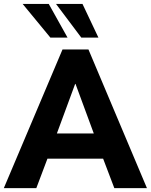

<svg xmlns="http://www.w3.org/2000/svg" viewBox="-32 -975 782 995"><path d="M156.2 0 213.9 -152.8H502.4L560.5 0H729.5L426.3 -718.8H292L-12.2 0ZM359.4 -540 454.1 -283.2H262.7L357.4 -540ZM478 -780.3 395.5 -954.6H258.3L389.2 -780.3ZM317.9 -780.3 220.7 -954.6H85.4L229 -780.3Z"/></svg>

Font: Winston ExtraBold
Style: Regular
Weight: 800
Designer: Vernon Adams, Kim Jin-seong, David Berlow, Cristiano Sobral
Foundry: The Winston Project Authors
Version: Version 3.004